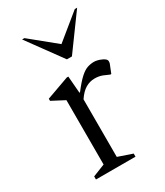

<svg xmlns="http://www.w3.org/2000/svg" viewBox="-178 -782 739 858"><g transform="rotate(-30 191.0 -353.5)"><path d="M56 0V-16L119 -41V-373L54 -407V-418L171 -460H179L186 -373H189Q219 -412 239.5 -430.5Q260 -449 277 -454.5Q294 -460 311 -460Q319 -460 329 -457.5Q339 -455 345 -452Q356 -448 363 -442Q370 -436 370 -429Q370 -426 369.5 -422Q369 -418 367 -414L351 -374H346L316 -387Q298 -394 276 -394Q251 -394 229 -381Q207 -368 187 -338V-41L260 -16V0ZM212 -530 83 -707H95L225 -601L355 -707H367L238 -530Z"/></g></svg>

Font: Spectral Light
Style: Regular
Weight: 300
Designer: Jean-Baptiste Levee
Foundry: Production Type
Version: Version 2.001